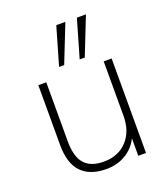

<svg xmlns="http://www.w3.org/2000/svg" viewBox="-138 -849 838 955"><g transform="rotate(-20 280.5 -371.0)"><path d="M262 8Q175 8 130 -39Q85 -86 85 -183V-500H127V-187Q127 -106 160 -68.5Q193 -31 262 -31Q339 -31 385 -80.5Q431 -130 431 -212V-500H473V0H432V-122H444Q424 -60 375.5 -26Q327 8 262 8ZM322 -550 380 -750H428L349 -550ZM213 -550 271 -750H319L240 -550Z"/></g></svg>

Font: Mulish ExtraLight ExtraLight
Style: Regular
Weight: 250
Version: Version 3.603